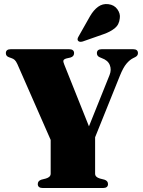

<svg xmlns="http://www.w3.org/2000/svg" viewBox="-20 -948 719 968"><path d="M524.5 -20Q524.5 0 498.5 0H196.5Q170.5 0 170.5 -20Q170.5 -36 188 -42L211.5 -48Q235.5 -55 235.5 -72.5V-242.5L67.5 -625Q60.5 -640 53.8 -646Q47 -652 37.5 -655L25 -659.5Q9.5 -665 9.5 -680Q9.5 -700 35 -700H327.5Q353.5 -700 353.5 -680Q353.5 -663.5 335.5 -658L315.5 -653.5Q301.5 -649.5 299.8 -643Q298 -636.5 304 -622.5L428.5 -311L532.5 -570Q543 -596.5 533.5 -620.2Q524 -644 493 -655L482.5 -659.5Q468.5 -665.5 468.5 -680Q468.5 -700 493.5 -700H650.5Q675.5 -700 675.5 -680Q675.5 -667 661.5 -660L652.5 -655.5Q634.5 -647 617.8 -627.2Q601 -607.5 584 -565L459.5 -256V-72.5Q459.5 -55 483.5 -48L507 -42Q524.5 -36 524.5 -20ZM434 -866.5Q452 -897.5 474.8 -914Q497.5 -930.5 526 -927Q556 -923.5 571.8 -901.2Q587.5 -879 584 -856.5Q581 -823.5 558.5 -805.5Q536 -787.5 503 -776L397.5 -739Q391.5 -737 384.5 -737.2Q377.5 -737.5 373.5 -742.5Q367.5 -750 376 -764Z"/></svg>

Font: Fraunces 72pt S000 Black
Style: Regular
Weight: 900
Version: Version 1.000; ttfautohint (v1.8.3)